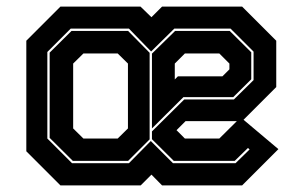

<svg xmlns="http://www.w3.org/2000/svg" viewBox="-20 -560 923 580"><path d="M162.5 0 59.5 -103V-437L162.5 -540H404.5L437.5 -508L469.5 -540H711.5L814.5 -437V-297L711.5 -194H540.5L508 -161.5V-172L538.5 -141.5H642.5L707 -205.5L821 -109.5L711.5 0H469.5L437.5 -32.5L405 0ZM200 -74 130 -143.5V-401L196 -466.5H367L432 -400.5V-139L367 -74ZM232 -141.5H335.5L366.5 -172V-368L335.5 -398.5H232L201 -368V-172ZM197.5 -67H369.5L435.5 -134L502.5 -67H691.5L734 -108.5L729 -113L689 -74H505L439 -139.5V-163L536.5 -259.5H686.5L746 -318V-404L676.5 -473.5H506.5L436.5 -404.5L369.5 -473.5H193.5L123 -403V-141.5ZM439 -172V-398L509 -466.5H674L739 -402V-320.5L684.5 -266.5H534ZM508 -320 517.5 -329.5H652L673 -350.5V-368L642.5 -398.5H538.5L508 -368Z"/></svg>

Font: Tourney Thin ExtraBold
Style: Regular
Weight: 800
Version: Version 1.015